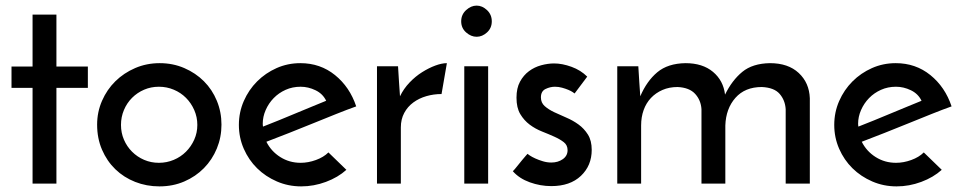

<svg xmlns="http://www.w3.org/2000/svg" viewBox="-20 -654 3424 684"><path d="M96 -602H181V-417H293V-341H181V0H96V-341H21V-417H96Z M421.5 -262Q411 -237 411 -209Q411 -181 421.5 -156.5Q432 -132 450.5 -113.5Q469 -95 493.5 -84.5Q518 -74 546 -74Q574 -74 599 -84.5Q624 -95 642.5 -113.5Q661 -132 672 -156.5Q683 -181 683 -209Q683 -237 672 -262Q661 -287 642.5 -305.5Q624 -324 599 -334.5Q574 -345 546 -345Q518 -345 493.5 -334.5Q469 -324 450.5 -305.5Q432 -287 421.5 -262ZM326 -210Q326 -255 343.5 -295Q361 -335 391 -364.5Q421 -394 461.5 -411.5Q502 -429 549 -429Q596 -429 636.5 -411.5Q677 -394 706.5 -364.5Q736 -335 752.5 -295Q769 -255 769 -210Q769 -165 752.5 -125Q736 -85 706.5 -55Q677 -25 636.5 -7.5Q596 10 548 10Q502 10 461.5 -6Q421 -22 391 -51Q361 -80 343.5 -120.5Q326 -161 326 -210Z M1142 -295Q1130 -320 1104 -332.5Q1078 -345 1051 -345Q1022 -345 997.5 -334Q973 -323 955 -304.5Q937 -286 926.5 -262Q916 -238 916 -213Q916 -208 916.5 -206Q917 -204 917 -203Q943 -213 973.5 -225.5Q1004 -238 1034 -250.5Q1064 -263 1092 -274.5Q1120 -286 1142 -295ZM1214 -49Q1184 -22 1141 -6Q1098 10 1053 10Q1007 10 966.5 -7.5Q926 -25 896 -54.5Q866 -84 848.5 -124Q831 -164 831 -209Q831 -254 848.5 -294Q866 -334 896 -364Q926 -394 965.5 -411.5Q1005 -429 1050 -429Q1121 -429 1173.5 -386.5Q1226 -344 1249 -275Q1218 -264 1178 -248Q1138 -232 1095 -214.5Q1052 -197 1009 -180Q966 -163 929 -149Q946 -115 978.5 -94.5Q1011 -74 1051 -74Q1078 -74 1105.5 -84Q1133 -94 1150 -111Z M1553 -319Q1525 -319 1499 -311.5Q1473 -304 1452.5 -289Q1432 -274 1420 -251.5Q1408 -229 1408 -200V0H1323V-418H1398Q1400 -387 1401.5 -361.5Q1403 -336 1405 -311Q1418 -338 1439 -360Q1460 -382 1484 -397Q1508 -412 1531 -420.5Q1554 -429 1572 -429Z M1719 0H1634V-418H1719ZM1640.5 -538.5Q1623 -554 1623 -578Q1623 -602 1640.5 -618Q1658 -634 1678 -634Q1698 -634 1715 -618Q1732 -602 1732 -578Q1732 -554 1715 -538.5Q1698 -523 1678 -523Q1658 -523 1640.5 -538.5Z M2072 -381 2027 -321Q2026 -322 2020 -326Q2014 -330 2004.5 -334Q1995 -338 1982.5 -341.5Q1970 -345 1957 -345Q1940 -345 1923.5 -337Q1907 -329 1907 -307Q1907 -288 1920.5 -276Q1934 -264 1954 -254.5Q1974 -245 1997.5 -235Q2021 -225 2041 -210.5Q2061 -196 2074.5 -174.5Q2088 -153 2088 -120Q2088 -64 2049.5 -27.5Q2011 9 1944 9Q1905 9 1867.5 -4.5Q1830 -18 1807 -44Q1814 -51 1822.5 -62Q1831 -73 1839.5 -83Q1848 -93 1853.5 -99.5Q1859 -106 1860 -106Q1860 -105 1867.5 -100Q1875 -95 1887 -89.5Q1899 -84 1914 -79.5Q1929 -75 1944 -75Q1968 -75 1985 -87Q2002 -99 2002 -119Q2002 -137 1988.5 -147.5Q1975 -158 1955 -167Q1935 -176 1911 -185.5Q1887 -195 1867 -210Q1847 -225 1833.5 -247.5Q1820 -270 1820 -306Q1820 -340 1832.5 -363Q1845 -386 1864.5 -400.5Q1884 -415 1908 -421.5Q1932 -428 1954 -428Q1983 -428 2016 -416Q2049 -404 2072 -381Z M2179 -418H2254Q2256 -387 2257.5 -361.5Q2259 -336 2261 -311Q2284 -365 2321.5 -396.5Q2359 -428 2422 -429Q2483 -429 2520 -398Q2557 -367 2563 -317Q2588 -368 2624.5 -398Q2661 -428 2723 -429Q2788 -429 2825.5 -394Q2863 -359 2865 -304V0H2779V-265Q2777 -297 2757.5 -319.5Q2738 -342 2694 -344Q2634 -344 2600 -305.5Q2566 -267 2564 -207V0H2479V-265Q2477 -297 2456.5 -319.5Q2436 -342 2394 -344Q2364 -344 2340 -333.5Q2316 -323 2299 -305Q2282 -287 2273 -262Q2264 -237 2264 -207V0H2179Z M3263 -295Q3251 -320 3225 -332.5Q3199 -345 3172 -345Q3143 -345 3118.5 -334Q3094 -323 3076 -304.5Q3058 -286 3047.5 -262Q3037 -238 3037 -213Q3037 -208 3037.5 -206Q3038 -204 3038 -203Q3064 -213 3094.5 -225.5Q3125 -238 3155 -250.5Q3185 -263 3213 -274.5Q3241 -286 3263 -295ZM3335 -49Q3305 -22 3262 -6Q3219 10 3174 10Q3128 10 3087.5 -7.5Q3047 -25 3017 -54.5Q2987 -84 2969.5 -124Q2952 -164 2952 -209Q2952 -254 2969.5 -294Q2987 -334 3017 -364Q3047 -394 3086.5 -411.5Q3126 -429 3171 -429Q3242 -429 3294.5 -386.5Q3347 -344 3370 -275Q3339 -264 3299 -248Q3259 -232 3216 -214.5Q3173 -197 3130 -180Q3087 -163 3050 -149Q3067 -115 3099.5 -94.5Q3132 -74 3172 -74Q3199 -74 3226.5 -84Q3254 -94 3271 -111Z"/></svg>

Font: JosefinSans
Style: SemiBold
Weight: 600
Designer: Santiago Orozco
Foundry: Typemade
Version: Version 1.0 ; ttfautohint (v1.3)